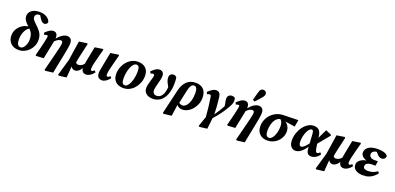

<svg xmlns="http://www.w3.org/2000/svg" viewBox="13 -1948 6804 3306"><g transform="rotate(20 3415.0 -295.0)"><path d="M247 15Q153 15 99 -39Q45 -93 45 -180Q45 -242 75 -294.5Q105 -347 155 -381.5Q205 -416 266 -424Q214 -471 192.5 -507Q171 -543 171 -583Q171 -646 224.5 -686Q278 -726 368 -726Q444 -726 497.5 -693Q551 -660 565 -610Q561 -588 544.5 -574.5Q528 -561 508 -561Q486 -561 467.5 -575Q449 -589 431 -616L391 -677Q388 -677 385 -677Q382 -677 379 -677Q344 -677 324.5 -659Q305 -641 305 -612Q305 -596 312 -580Q319 -564 337.5 -543.5Q356 -523 390 -491Q457 -430 484.5 -378.5Q512 -327 512 -262Q512 -205 491 -155Q470 -105 433 -67Q396 -29 348.5 -7Q301 15 247 15ZM190 -160Q190 -101 208.5 -70Q227 -39 259 -39Q288 -39 312.5 -64Q337 -89 352 -130.5Q367 -172 367 -221Q367 -277 351 -317.5Q335 -358 297 -395Q268 -381 243.5 -347Q219 -313 204.5 -265Q190 -217 190 -160Z M554 -4Q577 -92 591.5 -151Q606 -210 616 -253.5Q626 -297 634 -339Q640 -370 637 -381.5Q634 -393 621 -393Q609 -393 598 -390Q587 -387 573 -381L557 -415Q602 -460 636 -479.5Q670 -499 701 -499Q785 -499 779 -388Q824 -443 870 -471Q916 -499 954 -499Q998 -499 1021.5 -473Q1045 -447 1045 -401Q1045 -382 1043 -360Q1041 -338 1035.5 -305Q1030 -272 1020 -220Q1010 -168 994 -89L941 177L801 194L785 182L844 -49Q866 -136 879.5 -190.5Q893 -245 899.5 -276Q906 -307 908.5 -323.5Q911 -340 911 -352Q911 -391 874 -391Q853 -391 826.5 -377Q800 -363 771 -334L703 0L565 8Z M1480 15Q1443 15 1420.5 -7Q1398 -29 1394 -70Q1367 -25 1336 -5Q1305 15 1279 15Q1253 15 1233.5 2Q1214 -11 1203 -32L1187 177L1050 194L1033 182L1120 -120L1174 -477L1319 -499L1330 -486Q1311 -404 1298 -346Q1285 -288 1276 -247.5Q1267 -207 1261 -177Q1255 -147 1252 -122Q1267 -97 1300 -97Q1324 -97 1349.5 -109.5Q1375 -122 1400 -149Q1403 -169 1408.5 -199Q1414 -229 1423 -274L1463 -477L1608 -499L1618 -486L1586 -367Q1558 -266 1545 -205Q1532 -144 1532 -112Q1532 -78 1555 -78Q1566 -78 1576.5 -85Q1587 -92 1600 -104L1625 -75Q1591 -30 1553.5 -7.5Q1516 15 1480 15Z M1775 15Q1729 15 1704.5 -11Q1680 -37 1680 -86Q1680 -99 1682 -116.5Q1684 -134 1690.5 -169.5Q1697 -205 1710 -270L1750 -477L1896 -499L1906 -486L1874 -367Q1847 -267 1833.5 -205Q1820 -143 1820 -112Q1820 -77 1845 -77Q1861 -77 1889 -104L1914 -75Q1878 -29 1842.5 -7Q1807 15 1775 15Z M2164 15Q2109 15 2064.5 -5.5Q2020 -26 1994 -68.5Q1968 -111 1968 -176Q1968 -239 1989.5 -296.5Q2011 -354 2050 -400Q2089 -446 2141 -472.5Q2193 -499 2254 -499Q2309 -499 2352.5 -478.5Q2396 -458 2421.5 -416Q2447 -374 2447 -308Q2447 -245 2425.5 -187.5Q2404 -130 2365.5 -84Q2327 -38 2275.5 -11.5Q2224 15 2164 15ZM2171 -39Q2200 -39 2224 -65.5Q2248 -92 2265.5 -136Q2283 -180 2292.5 -233Q2302 -286 2302 -338Q2302 -399 2286.5 -421.5Q2271 -444 2245 -444Q2216 -444 2191.5 -417.5Q2167 -391 2149.5 -347.5Q2132 -304 2122.5 -252Q2113 -200 2113 -149Q2113 -85 2129.5 -62Q2146 -39 2171 -39Z M2698 15Q2659 15 2622 0.5Q2585 -14 2561 -45Q2537 -76 2537 -123Q2537 -155 2545 -190Q2553 -225 2563 -258.5Q2573 -292 2581 -320Q2589 -348 2589 -366Q2589 -393 2565 -393Q2558 -393 2546 -389.5Q2534 -386 2521 -381L2504 -415Q2548 -459 2581 -479Q2614 -499 2645 -499Q2685 -499 2707 -475.5Q2729 -452 2729 -411Q2729 -385 2721 -347.5Q2713 -310 2702 -269Q2691 -228 2683 -192.5Q2675 -157 2675 -135Q2675 -97 2695 -77Q2715 -57 2749 -57Q2808 -57 2844.5 -110Q2881 -163 2888 -265Q2867 -303 2854 -329.5Q2841 -356 2835.5 -378.5Q2830 -401 2830 -426Q2830 -462 2852.5 -481.5Q2875 -501 2908 -499Q2924 -498 2938 -491Q2952 -484 2960 -473Q2965 -451 2967 -429.5Q2969 -408 2969 -367Q2969 -254 2938 -168Q2907 -82 2847 -33.5Q2787 15 2698 15Z M3209 -312 3159 -78Q3186 -54 3222 -54Q3261 -54 3292.5 -88.5Q3324 -123 3343 -185Q3362 -247 3362 -329Q3362 -385 3346 -414.5Q3330 -444 3298 -444Q3268 -444 3246.5 -415Q3225 -386 3209 -312ZM2971 194 2953 182 3059 -271Q3084 -375 3146.5 -437Q3209 -499 3311 -499Q3402 -499 3454 -447.5Q3506 -396 3506 -289Q3506 -232 3485 -178Q3464 -124 3427.5 -80.5Q3391 -37 3343 -11Q3295 15 3242 15Q3182 15 3142 -31L3113 177Z M3626 194 3609 182 3673 -3Q3666 -98 3655.5 -186Q3645 -274 3631 -360Q3628 -380 3621.5 -386.5Q3615 -393 3602 -393Q3592 -393 3581 -389.5Q3570 -386 3557 -381L3540 -415Q3585 -459 3619 -479Q3653 -499 3684 -499Q3725 -499 3745.5 -475Q3766 -451 3772 -402Q3781 -329 3786.5 -252.5Q3792 -176 3794 -97Q3829 -145 3857.5 -192Q3886 -239 3914 -291L3906 -336Q3902 -356 3897.5 -377.5Q3893 -399 3893 -418Q3893 -461 3917 -481.5Q3941 -502 3977 -502Q3991 -502 4003 -497.5Q4015 -493 4025 -487Q4032 -477 4034.5 -464Q4037 -451 4037 -428Q4037 -403 4026.5 -375Q4016 -347 3991 -303Q3956 -240 3904 -167.5Q3852 -95 3788 -25L3765 177Z M4064 -4Q4087 -92 4101.5 -151Q4116 -210 4126 -253.5Q4136 -297 4144 -339Q4150 -370 4147 -381.5Q4144 -393 4131 -393Q4119 -393 4108 -390Q4097 -387 4083 -381L4067 -415Q4112 -460 4146 -479.5Q4180 -499 4211 -499Q4295 -499 4289 -388Q4334 -443 4380 -471Q4426 -499 4464 -499Q4508 -499 4531.5 -473Q4555 -447 4555 -401Q4555 -382 4553 -360Q4551 -338 4545.5 -305Q4540 -272 4530 -220Q4520 -168 4504 -89L4451 177L4311 194L4295 182L4354 -49Q4376 -136 4389.5 -190.5Q4403 -245 4409.5 -276Q4416 -307 4418.5 -323.5Q4421 -340 4421 -352Q4421 -391 4384 -391Q4363 -391 4336.5 -377Q4310 -363 4281 -334L4213 0L4075 8ZM4333 -560Q4343 -597 4353.5 -636.5Q4364 -676 4374 -710Q4386 -754 4404 -769Q4422 -784 4444 -784Q4470 -784 4488 -768.5Q4506 -753 4506 -727Q4506 -707 4496 -688.5Q4486 -670 4465 -647Q4442 -620 4418 -593.5Q4394 -567 4368 -540Z M4803 15Q4747 15 4703 -7Q4659 -29 4633.5 -72.5Q4608 -116 4608 -182Q4608 -242 4631 -297Q4654 -352 4695 -395Q4736 -438 4791.5 -463.5Q4847 -489 4912 -491L5188 -498L5166 -372L4984 -400Q5025 -375 5046.5 -333.5Q5068 -292 5068 -245Q5068 -191 5047 -144Q5026 -97 4989.5 -61Q4953 -25 4905 -5Q4857 15 4803 15ZM4749 -149Q4749 -39 4813 -39Q4846 -39 4874 -74Q4902 -109 4919 -166Q4936 -223 4936 -287Q4936 -381 4887 -409Q4839 -396 4808.5 -357Q4778 -318 4763.5 -263.5Q4749 -209 4749 -149Z M5344 -168Q5344 -122 5356 -103.5Q5368 -85 5385 -85Q5410 -85 5441.5 -113.5Q5473 -142 5508 -188L5496 -368Q5493 -402 5484 -414Q5475 -426 5460 -426Q5440 -426 5419.5 -404.5Q5399 -383 5382 -346Q5365 -309 5354.5 -263Q5344 -217 5344 -168ZM5317 15Q5265 15 5233 -25.5Q5201 -66 5201 -136Q5201 -205 5223 -269.5Q5245 -334 5283.5 -386Q5322 -438 5371 -468Q5420 -498 5475 -498Q5539 -498 5572 -463.5Q5605 -429 5613 -361L5616 -329L5698 -499L5804 -452V-438L5631 -227L5644 -146Q5652 -103 5660.5 -90Q5669 -77 5684 -77Q5693 -77 5705 -83.5Q5717 -90 5733 -107L5758 -77Q5727 -31 5687 -8Q5647 15 5608 15Q5566 15 5542 -10Q5518 -35 5514 -92L5512 -128Q5465 -61 5417.5 -23Q5370 15 5317 15Z M6200 15Q6163 15 6140.5 -7Q6118 -29 6114 -70Q6087 -25 6056 -5Q6025 15 5999 15Q5973 15 5953.5 2Q5934 -11 5923 -32L5907 177L5770 194L5753 182L5840 -120L5894 -477L6039 -499L6050 -486Q6031 -404 6018 -346Q6005 -288 5996 -247.5Q5987 -207 5981 -177Q5975 -147 5972 -122Q5987 -97 6020 -97Q6044 -97 6069.5 -109.5Q6095 -122 6120 -149Q6123 -169 6128.5 -199Q6134 -229 6143 -274L6183 -477L6328 -499L6338 -486L6306 -367Q6278 -266 6265 -205Q6252 -144 6252 -112Q6252 -78 6275 -78Q6286 -78 6296.5 -85Q6307 -92 6320 -104L6345 -75Q6311 -30 6273.5 -7.5Q6236 15 6200 15Z M6553 15Q6473 15 6422 -18Q6371 -51 6371 -115Q6371 -151 6393 -178Q6415 -205 6451 -222.5Q6487 -240 6529 -246Q6481 -259 6451.5 -287.5Q6422 -316 6422 -356Q6422 -421 6482 -460Q6542 -499 6647 -499Q6715 -499 6762 -484Q6809 -469 6830 -438Q6829 -400 6806.5 -383Q6784 -366 6760 -366Q6715 -366 6676 -411L6643 -447Q6609 -445 6583 -425.5Q6557 -406 6557 -371Q6557 -339 6584 -319.5Q6611 -300 6654 -300Q6674 -300 6686.5 -300Q6699 -300 6717 -301L6703 -214Q6695 -215 6680 -215Q6665 -215 6649 -215Q6590 -215 6557 -196.5Q6524 -178 6524 -141Q6524 -111 6545.5 -98Q6567 -85 6610 -85Q6662 -85 6703 -99.5Q6744 -114 6781 -141L6805 -111Q6780 -80 6747 -51Q6714 -22 6667 -3.5Q6620 15 6553 15Z"/></g></svg>

Font: Source Serif Pro
Style: Bold Italic
Weight: 700
Italic angle: -12°
Designer: Frank Grießhammer
Foundry: Adobe Systems Incorporated
Version: Version 3.001;hotconv 1.0.111;makeotfexe 2.5.65597